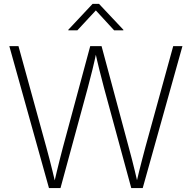

<svg xmlns="http://www.w3.org/2000/svg" viewBox="-20 -964 983 984"><path d="M231 0 27.8 -727.5H74.7L217.8 -208Q226.1 -177.7 233.9 -147.5Q241.7 -117.2 249.3 -86.4Q256.8 -55.7 264.2 -23.9H256.8Q264.2 -55.7 271.5 -86.4Q278.8 -117.2 286.6 -147.5Q294.4 -177.7 302.2 -208L442.4 -727.5H500.5L640.1 -208Q648.4 -177.7 656.2 -147.5Q664.1 -117.2 671.4 -86.4Q678.7 -55.7 686 -23.9H678.2Q685.5 -55.7 693.1 -86.4Q700.7 -117.2 708.7 -147.5Q716.8 -177.7 724.6 -208L867.7 -727.5H915L711.4 0H652.8L513.2 -513.2Q501 -558.6 489.3 -606Q477.5 -653.3 466.3 -705.6H476.1Q465.3 -654.3 453.9 -607.4Q442.4 -560.5 429.7 -513.2L290 0ZM376.5 -808.6H330.1V-811.5L454.6 -944.3H487.3L612.3 -811.5V-808.6H564.9L471.2 -910.6Z"/></svg>

Font: Inter 16pt ExtraLight
Style: Regular
Weight: 250
Version: Version 4.001;git-66647c0bb